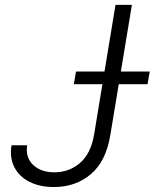

<svg xmlns="http://www.w3.org/2000/svg" viewBox="-20 -747 626 777"><path d="M447.4 -727.3H513.8L426.5 -200.6Q409.1 -94.1 347.5 -42.1Q285.9 9.9 198.5 9.9Q141.3 9.9 99.6 -11Q57.9 -32 38.2 -70.1Q18.5 -108.3 26.6 -159.1H89.8Q82.7 -109.4 114.2 -79.5Q145.6 -49.7 200.6 -49.7Q259.6 -49.7 303.8 -87.5Q348 -125.4 361.2 -204.5ZM278.8 -406.2 287.6 -457.4H585.9L577.1 -406.2Z"/></svg>

Font: Inter Light  BETA
Style: Italic
Weight: 300
Italic angle: 9.39999°
Designer: Rasmus Andersson
Foundry: rsms
Version: Version 3.011;git-f93a4a705